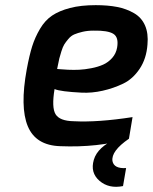

<svg xmlns="http://www.w3.org/2000/svg" viewBox="-20 -561 594 746"><path d="M432 -22H481Q411 26 417 65Q423 95 470 92L458 162Q403 173 366.5 141.5Q330 110 344.5 60Q359 10 432 -22ZM84 -292Q94 -346 105 -381Q116 -416 135.5 -449Q155 -482 182.5 -500.5Q210 -519 252 -530Q294 -541 352 -541Q399 -541 435 -534Q471 -527 500.5 -510Q530 -493 543.5 -462Q557 -431 553 -388Q549 -333 522.5 -293.5Q496 -254 458.5 -236Q421 -218 379 -208.5Q337 -199 297 -201Q257 -203 230 -206.5Q203 -210 192 -215Q180 -143 196 -117Q212 -91 266 -90Q359 -85 495 -106L481 -22Q360 13 214 7Q119 4 88 -70.5Q57 -145 84 -292ZM202 -293Q207 -293 214.5 -292Q222 -291 244.5 -290Q267 -289 288 -290Q309 -291 335 -296Q361 -301 381 -310Q401 -319 416 -336Q431 -353 435 -376Q442 -416 420.5 -429.5Q399 -443 344 -442Q320 -442 301 -437.5Q282 -433 269 -427.5Q256 -422 245.5 -409.5Q235 -397 229.5 -388Q224 -379 218.5 -361.5Q213 -344 210.5 -334Q208 -324 204 -303Q203 -297 202 -293Z"/></svg>

Font: Exo
Style: DemiBoldItalic
Weight: 600
Designer: Natanael Gama
Version: Version 1